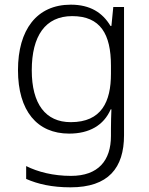

<svg xmlns="http://www.w3.org/2000/svg" viewBox="-20 -613 639 822"><path d="M283 -593C137 -593 57 -485 57 -313C57 -138 139 -41 276 -41C362 -41 424 -76 454 -145H457C456 -120 455 -90 455 -62V-31C455 74 401 140 284 140C208 140 142 123 92 98V153C142 175 202 189 282 189C444 189 511 106 511 -34V-583H465L457 -502H453C419 -559 366 -593 283 -593ZM289 -544C410 -544 455 -467 455 -332V-297C455 -178 415 -90 283 -90C175 -90 116 -168 116 -312C116 -459 174 -544 289 -544Z"/></svg>

Font: Noto Sans Tamil UI Light
Style: Regular
Weight: 300
Designer: Jelle Bosma - Monotype Design Team
Foundry: Monotype Imaging Inc.
Version: Version 2.004